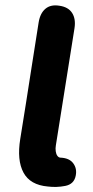

<svg xmlns="http://www.w3.org/2000/svg" viewBox="-20 -701 354 728"><path d="M161.4 6.2Q94.4 0.4 69.1 -46.5Q43.7 -93.5 56.8 -174.3Q78.6 -308.5 99.1 -441.7Q113.3 -528.8 126.5 -615.9Q132.1 -650.8 152.3 -667.8Q172.4 -684.8 205.7 -679.2Q239 -674.4 253.5 -651.8Q267.9 -629.1 262.5 -594.2Q227.6 -372.5 191.8 -149.8Q189.8 -138.5 191.3 -127.5Q192.8 -116.6 197.5 -110.2Q202.2 -103.7 209 -103.3Q242.9 -101.9 257.7 -81.8Q272.6 -61.7 267.1 -34.8Q260.9 -2.7 227.5 3.9Q194.1 10.4 161.4 6.2Z"/></svg>

Font: SN Pro Thin
Style: Italic
Weight: 200
Italic angle: -9°
Designer: Tobias Whetton
Foundry: Supernotes
Version: Version 1.003;Glyphs 3.3 (3324)